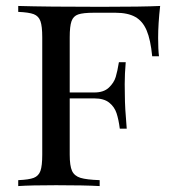

<svg xmlns="http://www.w3.org/2000/svg" viewBox="-20 -628 591 648"><path d="M513.7 -500Q513.7 -460.9 516.6 -438H493.7Q488.3 -493.7 474.9 -525.4Q461.4 -557.1 436.3 -571Q411.1 -585 369.6 -585H296.4Q260.3 -585 243.9 -579.3Q227.5 -573.7 221.4 -556.6Q215.3 -539.6 215.3 -502V-315.9H298.3Q330.1 -315.9 347.4 -332.3Q364.7 -348.6 370.6 -368.4Q376.5 -388.2 381.3 -418H404.3Q400.9 -378.9 400.9 -343.8L401.4 -306.2Q401.4 -266.1 407.7 -193.8H384.3Q380.4 -224.6 373.3 -246.1Q366.2 -267.6 348.4 -281.7Q330.6 -295.9 298.3 -295.9H215.3V-106Q215.3 -68.4 223.1 -51.3Q231 -34.2 251.5 -27.8Q272 -21.5 316.4 -20V0Q264.6 -2.9 169.4 -2.9Q83.5 -2.9 41.5 0V-20Q77.6 -21.5 94 -27.8Q110.4 -34.2 116.5 -51.3Q122.6 -68.4 122.6 -106V-502Q122.6 -539.6 116.5 -556.6Q110.4 -573.7 94 -580.1Q77.6 -586.4 41.5 -587.9V-607.9Q136.7 -605 321.3 -605Q461.4 -605 520.5 -607.9Q513.7 -547.9 513.7 -500Z"/></svg>

Font: TypoPRO Playfair Display SC
Style: Regular
Weight: 400
Designer: Claus Eggers Sørensen
Foundry: Claus Eggers Sørensen
Version: Version 1.004;PS 001.004;hotconv 1.0.70;makeotf.lib2.5.58329